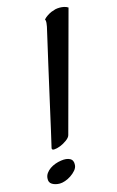

<svg xmlns="http://www.w3.org/2000/svg" viewBox="-138 -784 524 857"><g transform="rotate(-15 124.0 -355.5)"><path d="M210 -733.4Q219.7 -735.4 230.5 -735.4Q239.3 -735.4 249.5 -733.4Q259.8 -731.4 268.6 -725.6L120.1 -175.8Q117.2 -165 102.5 -154.3Q87.9 -143.6 71.8 -137.2Q55.7 -130.9 43.5 -130.4Q31.2 -129.9 33.2 -139.6Q37.1 -155.3 50.8 -215.8Q56.6 -242.2 65.4 -280.8Q74.2 -319.3 86.4 -374Q98.6 -428.7 115.2 -501.5Q131.8 -574.2 153.3 -668Q154.3 -674.8 155.3 -681.6Q156.2 -686.5 155.8 -692.4Q155.3 -698.2 153.3 -701.2Q161.1 -710 170.9 -716.3Q180.7 -722.7 189.5 -726.6Q200.2 -730.5 210 -733.4ZM59.6 -74.2Q85 -78.1 100.6 -69.8Q116.2 -61.5 114.3 -39.1Q113.3 -26.4 103.5 -15.1Q93.8 -3.9 80.6 4.9Q67.4 13.7 53.2 18.6Q39.1 23.4 28.3 23.4Q7.8 23.4 -6.8 14.6Q-21.5 5.9 -19.5 -13.7Q-18.6 -26.4 -11.2 -36.6Q-3.9 -46.9 7.3 -54.7Q18.6 -62.5 32.2 -67.4Q45.9 -72.3 59.6 -74.2Z"/></g></svg>

Font: Satisfy
Style: Regular
Weight: 400
Designer: Font Diner, Inc
Foundry: Font Diner, Inc
Version: Version 1.000